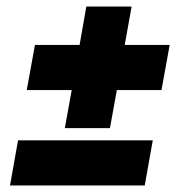

<svg xmlns="http://www.w3.org/2000/svg" viewBox="-20 -557 546 585"><path d="M315 -166.5H177.5L198.5 -282.5H61.5L86.5 -420H222.5L243 -537H381L360 -420H497L472 -282.5H336ZM421 8H10.5L35 -129.5H445.5Z"/></svg>

Font: Lucymar Sans ExtraBold
Style: Italic
Weight: 800
Italic angle: -10°
Foundry: The League of Moveable Type (original font) / Main changes by Cristiano Sobral with portions from Mirco Monsees
Version: Version 2.00;August 30, 2020;FontCreator 13.0.0.2681 64-bit